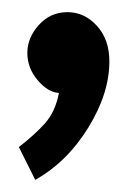

<svg xmlns="http://www.w3.org/2000/svg" viewBox="-20 -153 215 316"><path d="M91 -133Q119 -133 139.5 -110.5Q160 -88 160 -52Q160 1 125 57.5Q90 114 38 143L11 89Q37 69 54 50Q71 31 77 0Q59 -1 42 -21Q25 -41 25 -66Q25 -91 44 -112Q63 -133 91 -133Z"/></svg>

Font: Palanquin SemiBold
Style: Regular
Weight: 600
Designer: Pria Ravichandran
Version: Version 1.0.4